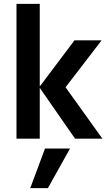

<svg xmlns="http://www.w3.org/2000/svg" viewBox="-20 -715 562 990"><path d="M136 255 212 51H341L227 255ZM318 -265 508 0H367L185 -262V0H65V-695H185V-269L364 -507H504Z"/></svg>

Font: Hind SemiBold
Style: Regular
Weight: 600
Designer: Manushi Parikh, Satya Rajpurohit
Foundry: Indian Type Foundry
Version: Version 2.001;PS 1.0;hotconv 1.0.79;makeotf.lib2.5.61930; tt